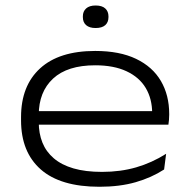

<svg xmlns="http://www.w3.org/2000/svg" viewBox="-20 -682 706 716"><path d="M351 14.5Q205.5 14.5 132 -50.2Q58.5 -115 58.5 -233V-245.5Q58.5 -362 129.5 -427Q200.5 -492 335 -492Q426 -492 487.5 -462.5Q549 -433 580 -380Q611 -327 611 -257V-254.5Q611 -245.5 610.2 -235.5Q609.5 -225.5 608 -217H545.5Q546.5 -226 547 -237.2Q547.5 -248.5 547.5 -259Q547.5 -313.5 523.5 -353.8Q499.5 -394 452 -416.2Q404.5 -438.5 335 -438.5Q231.5 -438.5 178 -389Q124.5 -339.5 124.5 -253V-246.5V-239V-226.5Q124.5 -184.5 138.2 -150.2Q152 -116 180.8 -91.5Q209.5 -67 254 -54Q298.5 -41 360.5 -41Q429.5 -41 488 -58Q546.5 -75 599.5 -108.5L592 -50Q545 -19.5 485.8 -2.5Q426.5 14.5 351 14.5ZM88.5 -217V-267.5H594V-217ZM336.5 -577.5Q313.5 -577.5 301.2 -588.2Q289 -599 289 -618V-621Q289 -639.5 301.2 -650.5Q313.5 -661.5 336.5 -661.5Q360.5 -661.5 372.5 -650.5Q384.5 -639.5 384.5 -621V-618Q384.5 -599 372.5 -588.2Q360.5 -577.5 336.5 -577.5Z"/></svg>

Font: Anek Latin Expanded Light
Style: Regular
Weight: 300
Width: 7
Designer: Yesha Goshar
Foundry: Ek Type
Version: Version 1.003